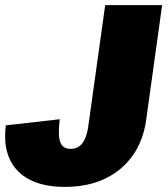

<svg xmlns="http://www.w3.org/2000/svg" viewBox="-24 -720 655 752"><path d="M230 12Q147 12 92 -16.5Q37 -45 13 -99Q-11 -153 -1 -229L210 -253Q202 -190 212 -163.5Q222 -137 251 -137Q281 -137 297.5 -157.5Q314 -178 321 -220L388 -700H611L549 -254Q538 -170 495.5 -110.5Q453 -51 386 -19.5Q319 12 230 12Z"/></svg>

Font: Pathway Extreme Condensed Black
Style: Italic
Weight: 900
Width: 3
Italic angle: -8°
Version: Version 1.001;gftools[0.9.26]